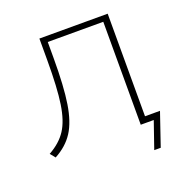

<svg xmlns="http://www.w3.org/2000/svg" viewBox="-122 -650 864 895"><g transform="rotate(-20 310.0 -203.0)"><path d="M168 -431.6V-539.1H506.8V0H474.6V-510.7H199.2V-430.7Q199.2 -290 186 -206.5Q172.9 -123 141.1 -73.7Q109.4 -24.4 49.8 7.8L29.3 -17.6Q85.9 -48.8 115.2 -93.8Q144.5 -138.7 156.2 -216.3Q168 -293.9 168 -431.6ZM539.1 0H475.6V-30.3H581.1L525.4 132.8H493.2Z"/></g></svg>

Font: Min Sans VF VF
Style: Regular
Weight: 400
Designer: Jinseong-Kim, NotoSansCJK, Nunito
Foundry: Jinseong-Kim
Version: Version 1.420;Glyphs 3.1.2 (3151)